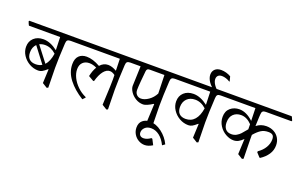

<svg xmlns="http://www.w3.org/2000/svg" viewBox="-132 -1292 3233 2052"><g transform="rotate(20 1485.0 -266.0)"><path d="M538 -525H473Q448 -525 437.5 -515Q427 -505 426 -478Q416 -306 416 -198L420 27L404 34L349 0L356 -157L352 -159Q316 -128 297 -118Q278 -108 255 -108Q201 -108 153 -135.5Q105 -163 76 -208Q47 -253 47 -304Q47 -366 88 -404Q129 -442 196 -442Q275 -442 359 -377L354 -525H-1Q-11 -541 -20 -569L-15 -576H519L524 -571L541 -533ZM359 -337Q302 -390 234 -390Q198 -390 170 -376L304 -202Q346 -248 359 -337ZM277 -181 143 -357Q107 -321 107 -262Q107 -213 132.5 -187.5Q158 -162 206 -162Q248 -162 277 -181Z M1217 -525H1152Q1127 -525 1116.5 -515Q1106 -505 1105 -478Q1095 -306 1095 -198L1099 27L1083 34L1028 0L1032 -91Q1039 -228 1039 -291L1038 -342Q1007 -365 980 -365Q941 -365 908.5 -324Q876 -283 855 -206H844L787 -239Q801 -305 828 -349Q785 -370 745 -370Q699 -370 670.5 -342.5Q642 -315 642 -265Q642 -219 665.5 -171Q689 -123 731.5 -81.5Q774 -40 830 -15L831 -9L804 19Q699 -46 637 -126.5Q575 -207 575 -298Q575 -361 607 -393Q639 -425 694 -425Q764 -425 849 -377Q887 -421 940 -421Q984 -421 1037 -390L1033 -525H520Q509 -542 501 -569L506 -576H1198L1203 -571L1220 -533Z M1724 -525H1659Q1634 -525 1623.5 -515Q1613 -505 1612 -478Q1602 -306 1602 -198L1606 27L1590 34L1535 0L1544 -194L1538 -196Q1508 -176 1479 -163.5Q1450 -151 1433 -151Q1385 -151 1345.5 -175.5Q1306 -200 1283.5 -235Q1261 -270 1261 -300L1269 -525H1199Q1188 -542 1180 -569L1185 -576H1705L1710 -571L1727 -533ZM1540 -525H1375Q1356 -525 1347.5 -518Q1339 -511 1337 -493Q1332 -448 1326 -377.5Q1320 -307 1320 -277Q1320 -242 1340 -222Q1360 -202 1389 -202Q1429 -202 1474 -233Q1519 -264 1546 -316Q1544 -404 1540 -525Z M1802 169 1773 190Q1742 126 1698 92Q1654 58 1604 58Q1559 58 1533.5 82.5Q1508 107 1508 138Q1508 161 1521.5 174Q1535 187 1560 187Q1598 187 1641 156L1652 160L1684 222Q1637 251 1596 251Q1559 251 1525.5 232Q1492 213 1471.5 179Q1451 145 1451 104Q1451 51 1484 23Q1517 -5 1566 -5Q1635 -5 1701.5 45.5Q1768 96 1802 169Z M2245 -525H2180Q2155 -525 2144.5 -515Q2134 -505 2133 -478Q2123 -306 2123 -198L2127 27L2111 34L2056 0L2063 -157L2059 -159Q2023 -128 2004 -118Q1985 -108 1962 -108Q1908 -108 1860 -135.5Q1812 -163 1783 -208Q1754 -253 1754 -304Q1754 -366 1795 -404Q1836 -442 1903 -442Q1982 -442 2066 -377L2061 -525H1706Q1696 -541 1687 -569L1692 -576H2226L2231 -571L2248 -533ZM2066 -337Q2009 -390 1941 -390Q1883 -390 1848 -355Q1813 -320 1813 -261Q1813 -212 1838.5 -186.5Q1864 -161 1912 -161Q1975 -161 2014 -206Q2053 -251 2066 -337Z M2205 -752 2219 -699 2215 -696Q2193 -710 2169 -717.5Q2145 -725 2124 -725Q2095 -725 2080 -710.5Q2065 -696 2065 -671Q2065 -642 2088 -607.5Q2111 -573 2153 -545H2103Q2052 -579 2025.5 -619.5Q1999 -660 1999 -698Q1999 -736 2024 -759.5Q2049 -783 2093 -783Q2121 -783 2150.5 -775Q2180 -767 2205 -752Z M2647 -478Q2647 -468 2645 -448L2641 -345Q2690 -384 2753 -384Q2801 -384 2839 -363.5Q2877 -343 2898 -307Q2919 -271 2919 -225Q2919 -169 2888 -122.5Q2857 -76 2804 -42L2796 -43L2755 -88L2756 -100Q2806 -134 2832.5 -179Q2859 -224 2859 -271Q2859 -305 2843.5 -319Q2828 -333 2794 -333Q2744 -333 2708.5 -309.5Q2673 -286 2637 -243V-198L2641 27L2625 34L2570 0L2578 -175Q2551 -148 2526 -134.5Q2501 -121 2470 -121Q2427 -121 2381.5 -146.5Q2336 -172 2306.5 -217.5Q2277 -263 2277 -318Q2277 -384 2319 -419.5Q2361 -455 2420 -455Q2500 -455 2579 -381L2575 -525H2226Q2215 -542 2207 -569L2212 -576H2968L2973 -571L2990 -533L2986 -525H2694Q2669 -525 2658.5 -515Q2648 -505 2647 -478ZM2581 -286V-291Q2581 -324 2580 -344Q2524 -403 2458 -403Q2405 -403 2371 -370.5Q2337 -338 2337 -277Q2337 -230 2359.5 -202.5Q2382 -175 2427 -175Q2460 -175 2485.5 -190Q2511 -205 2527 -222.5Q2543 -240 2581 -286Z"/></g></svg>

Font: Sahitya
Style: Regular
Weight: 400
Designer: Juan Pablo del Peral
Foundry: Juan Pablo del Peral (http://www.huertatipografica.com)
Version: Version 1.001;PS 001.000;hotconv 1.0.70;makeotf.lib2.5.58329